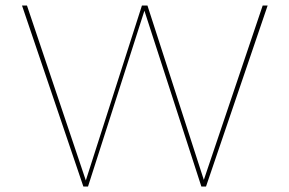

<svg xmlns="http://www.w3.org/2000/svg" viewBox="-20 -678 1052 698"><path d="M953 -658 729 0H712L505 -639L300 0H283L60 -658H78L292 -22L496 -658H516L721 -24L935 -658Z"/></svg>

Font: Ysabeau Thin
Style: Regular
Weight: 200
Designer: Christian Thalmann (Catharsis Fonts)
Version: Version 0.003